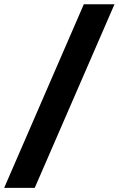

<svg xmlns="http://www.w3.org/2000/svg" viewBox="-74 -782 563 911"><path d="M469.2 -761.7 90.8 109.4H-54.2L323.7 -761.7Z"/></svg>

Font: Inter 18pt ExtraBold
Style: Italic
Weight: 800
Italic angle: -9.3988°
Designer: Rasmus Andersson
Foundry: rsms
Version: Version 4.001;git-66647c0bb